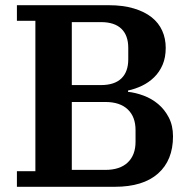

<svg xmlns="http://www.w3.org/2000/svg" viewBox="-20 -718 734 738"><path d="M45 -60H116V-638H45V-698H398Q453 -698 494.5 -685.5Q536 -673 563 -651.5Q590 -630 603.5 -600Q617 -570 617 -534Q617 -497 605 -469Q593 -441 572.5 -421Q552 -401 526 -388.5Q500 -376 472 -370V-365Q501 -362 532 -350.5Q563 -339 588 -318Q613 -297 629 -266Q645 -235 645 -194Q645 -102 587.5 -51Q530 0 421 0H45ZM256 -65H385Q441 -65 471 -93.5Q501 -122 501 -173V-218Q501 -269 471 -297.5Q441 -326 385 -326H256ZM256 -391H368Q420 -391 446.5 -416.5Q473 -442 473 -490V-534Q473 -582 446.5 -607.5Q420 -633 368 -633H256Z"/></svg>

Font: IBM Plex Serif SmBld
Style: Regular
Weight: 600
Designer: Mike Abbink, Paul van der Laan, Pieter van Rosmalen
Foundry: Bold Monday
Version: Version 3.001